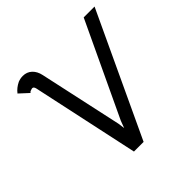

<svg xmlns="http://www.w3.org/2000/svg" viewBox="-179 -854 1013 1013"><g transform="rotate(-45 328.0 -347.5)"><path d="M119 -615Q114 -615 108 -612Q98 -610 95 -603L44 -650Q62 -674 93 -689Q111 -696 129 -696Q159 -696 179.5 -677Q200 -658 207 -625L308 -161L313 -123L328 -163L575 -687H656L334 1H262L133 -599Q129 -615 119 -615Z"/></g></svg>

Font: Bellota
Style: Bold Italic
Weight: 700
Italic angle: -7.5°
Designer: Kemie Guaida
Foundry: Kemie Guaida
Version: Version 4.001